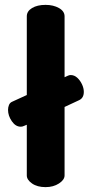

<svg xmlns="http://www.w3.org/2000/svg" viewBox="-20 -768 376 788"><path d="M167 0Q133 0 111.5 -15Q90 -30 90 -48V-256L78 -251Q72 -248 65 -248Q44 -248 28.5 -270.5Q13 -293 13 -317Q13 -328 17 -337.5Q21 -347 31 -351L90 -378V-701Q90 -722 111.5 -735Q133 -748 167 -748Q199 -748 222 -735Q245 -722 245 -701V-451L258 -457Q264 -460 270 -460Q285 -460 297 -449Q309 -438 316.5 -422Q324 -406 324 -391Q324 -366 305 -357L245 -329V-48Q245 -30 222 -15Q199 0 167 0Z"/></svg>

Font: Dosis ExtraLight ExtraBold
Style: Regular
Weight: 800
Version: Version 3.001; ttfautohint (v1.8.2)